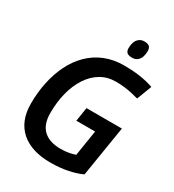

<svg xmlns="http://www.w3.org/2000/svg" viewBox="-213 -1013 1034 1142"><g transform="rotate(30 304.5 -442.0)"><path d="M311 10Q249 10 198.5 -5.5Q148 -21 112 -52Q76 -83 57 -129Q38 -175 38 -237Q38 -314 53 -384.5Q68 -455 97.5 -514.5Q127 -574 171.5 -618Q216 -662 275 -686Q334 -710 407 -710Q463 -710 513 -703Q563 -696 609 -680L570 -578Q545 -585 520 -590.5Q495 -596 468 -599Q441 -602 411 -602Q354 -602 308.5 -575Q263 -548 231 -499Q199 -450 182.5 -385.5Q166 -321 166 -246Q166 -205 177 -175.5Q188 -146 209 -127.5Q230 -109 259 -100Q288 -91 325 -91Q356 -91 381.5 -96Q407 -101 424 -107L452 -283H323L338 -378H581L525 -31Q488 -13 433.5 -1.5Q379 10 311 10ZM421 -773Q398 -773 387 -782.5Q376 -792 376 -813Q376 -834 382 -852Q388 -870 402.5 -882Q417 -894 439 -894Q462 -894 473 -884.5Q484 -875 484 -853Q484 -832 478 -814Q472 -796 458 -784.5Q444 -773 421 -773Z"/></g></svg>

Font: Georama ExtraCondensed Thin SemiBold
Style: Italic
Weight: 600
Italic angle: -9°
Version: Version 1.001